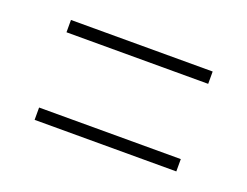

<svg xmlns="http://www.w3.org/2000/svg" viewBox="-52 -562 528 410"><g transform="rotate(20 212.5 -357.5)"><path d="M51 -443V-471H373V-443ZM51 -244V-272H373V-244Z"/></g></svg>

Font: Noto Serif Ethiopic ExtraCondensed Thin
Style: Regular
Weight: 100
Width: 2
Designer: Monotype Design Team
Foundry: Monotype Imaging Inc.
Version: Version 2.102; ttfautohint (v1.8.4.7-5d5b)